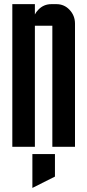

<svg xmlns="http://www.w3.org/2000/svg" viewBox="-20 -715 425 935"><path d="M137.7 200.2V35.2H247.6V145ZM149.9 0H40V-694.8H149.9V-644.5Q155.8 -656.7 166.5 -667.5Q192.4 -694.8 230 -694.8H254.9Q292.5 -694.8 318.4 -667.5Q345.2 -639.2 345.2 -600.1V0H234.9V-589.8H149.9Z"/></svg>

Font: Horta
Style: Regular
Weight: 600
Width: 3
Version: Version 0.11